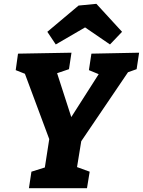

<svg xmlns="http://www.w3.org/2000/svg" viewBox="-20 -982 746 1002"><path d="M693 -621 648 -605 404 -245 382 -110 448 -86 434 0H131L144 -86L214 -108L237 -256L110 -597L62 -616L74 -702L353 -707L340 -621L278 -600L352 -371L495 -595L444 -616L457 -702L706 -707ZM483 -962 617 -816 554 -750 424 -839 271 -750 227 -816 390 -953Z"/></svg>

Font: Bitter Pro ExtraBold
Style: Italic
Weight: 800
Italic angle: -9°
Designer: Sol Matas, and Bitter project Authors
Foundry: Sol Matas
Version: Version 1.010